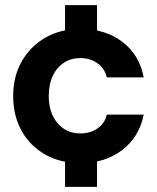

<svg xmlns="http://www.w3.org/2000/svg" viewBox="-20 -620 608 744"><path d="M232 104V-68H356V104ZM232 -428V-600H356V-428ZM292 12Q213 12 154.5 -21.5Q96 -55 63.5 -113.5Q31 -172 31 -248Q31 -324 64.5 -382.5Q98 -441 156.5 -474.5Q215 -508 292 -508Q388 -508 454 -458Q520 -408 537 -320H394Q386 -355 357.5 -375Q329 -395 291 -395Q256 -395 228.5 -377.5Q201 -360 185 -327Q169 -294 169 -248Q169 -214 178 -187.5Q187 -161 203.5 -142Q220 -123 242 -113Q264 -103 291 -103Q317 -103 338 -111.5Q359 -120 374 -136.5Q389 -153 394 -176H537Q520 -90 454 -39Q388 12 292 12Z"/></svg>

Font: DM Sans 9pt 36pt
Style: Bold
Weight: 700
Version: Version 4.004;gftools[0.9.30]